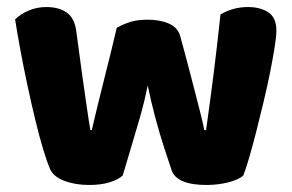

<svg xmlns="http://www.w3.org/2000/svg" viewBox="-20 -516 831 546"><path d="M400 -273Q391 -227 376.5 -177Q362 -127 349 -84Q336 -41 329 -17Q316 -5 291.5 2.5Q267 10 234 10Q194 10 163.5 -1.5Q133 -13 123 -34Q114 -54 103 -90.5Q92 -127 80.5 -174.5Q69 -222 58 -273.5Q47 -325 38 -373.5Q29 -422 23 -461Q37 -475 60.5 -485.5Q84 -496 112 -496Q147 -496 169.5 -480.5Q192 -465 197 -427Q207 -351 214 -301Q221 -251 225.5 -220.5Q230 -190 232.5 -173Q235 -156 237 -146H241Q246 -168 257 -213.5Q268 -259 283 -318Q298 -377 312 -437Q332 -448 352 -454Q372 -460 400 -460Q435 -460 460 -449Q485 -438 492 -415Q508 -357 522 -303Q536 -249 546.5 -208Q557 -167 561 -146H566Q577 -223 587.5 -306.5Q598 -390 607 -475Q643 -496 685 -496Q720 -496 743 -481Q766 -466 766 -429Q766 -413 761 -381.5Q756 -350 748 -310Q740 -270 729.5 -226Q719 -182 708.5 -141Q698 -100 688.5 -67.5Q679 -35 672 -17Q659 -5 629.5 2.5Q600 10 567 10Q483 10 468 -32Q460 -56 447 -95.5Q434 -135 421.5 -182Q409 -229 400 -273Z"/></svg>

Font: Baloo Tamma 2 ExtraBold
Style: Regular
Weight: 800
Designer: Divya Kowshik, Shuchita Grover and Ek Type
Foundry: Ek Type
Version: Version 1.700